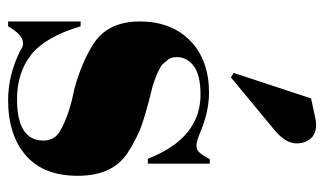

<svg xmlns="http://www.w3.org/2000/svg" viewBox="-183 -607 800 474"><g transform="rotate(90 217.0 -370.0)"><path d="M45 10C45 10 45 10 45 10C59 -15 73 -27 88 -27C88 -27 88 -27 88 -27C93 -27 99 -24 107 -19C107 -19 107 -19 107 -19C146 0 186 10 227 10C227 10 227 10 227 10C285 10 331 -5 364 -34C397 -63 414 -105 414 -162C414 -218 396 -259 359 -284C359 -284 359 -284 359 -284C341 -296 322 -306 302 -315C282 -323 249 -333 204 -344C204 -344 204 -344 204 -344C200 -345 194 -346 186 -349C177 -352 171 -354 167 -356C163 -357 158 -360 152 -363C146 -366 142 -368 139 -371C136 -374 133 -378 128 -384C123 -389 121 -397 121 -407C121 -407 121 -407 121 -407C121 -424 129 -438 144 -449C159 -460 183 -465 214 -465C214 -465 214 -465 214 -465C285 -465 338 -422 372 -335C372 -335 384 -335 384 -335C384 -335 384 -488 384 -488C384 -488 373 -488 373 -488C373 -488 373 -488 373 -488C366 -475 361 -467 356 -462C351 -457 346 -455 339 -455C332 -455 323 -458 310 -463C310 -463 310 -463 310 -463C275 -478 242 -486 209 -486C209 -486 209 -486 209 -486C156 -486 113 -471 81 -440C49 -409 33 -367 33 -315C33 -263 51 -225 88 -201C88 -201 88 -201 88 -201C119 -181 157 -165 202 -153C202 -153 202 -153 202 -153C243 -145 276 -134 302 -119C302 -119 302 -119 302 -119C319 -110 327 -96 327 -77C327 -77 327 -77 327 -77C327 -34 293 -12 225 -12C225 -12 225 -12 225 -12C181 -12 144 -24 115 -47C86 -70 62 -111 45 -169C45 -169 33 -169 33 -169C33 -169 33 10 33 10C33 10 45 10 45 10ZM171 -540C171 -540 305 -651 305 -651C305 -651 305 -651 305 -651C324 -668 334 -685 334 -702C334 -718 329 -731 318 -741C307 -750 291 -753 270 -748C270 -748 223 -738 223 -738C223 -738 160 -547 160 -547C160 -547 171 -540 171 -540Z"/></g></svg>

Font: Abril Fatface Utterance
Style: Regular
Weight: 500
Designer: Veronika Burian, Jos Scaglione
Foundry: TypeTogether
Version: ""